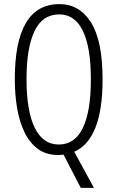

<svg xmlns="http://www.w3.org/2000/svg" viewBox="-20 -744 571 934"><path d="M479 -358Q479 -209 443.5 -121.5Q408 -34 341 -6L437 170H373L289 8Q282 9 275.5 9.5Q269 10 263 10Q205 10 165 -19Q125 -48 100 -99Q75 -150 63.5 -216.5Q52 -283 52 -359Q52 -724 269 -724Q367 -724 423 -634.5Q479 -545 479 -358ZM109 -359Q109 -204 149 -122.5Q189 -41 266 -41Q344 -41 383 -121.5Q422 -202 422 -358Q422 -514 383 -594Q344 -674 269 -674Q186 -674 147.5 -592Q109 -510 109 -359Z"/></svg>

Font: Noto Sans Sinhala UI ExtraCondensed Light
Style: Regular
Weight: 300
Width: 2
Designer: Jelle Bosma - Monotype Design Team
Foundry: Monotype Imaging Inc.
Version: Version 2.006; ttfautohint (v1.8.4.7-5d5b)